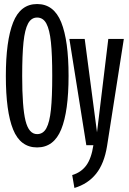

<svg xmlns="http://www.w3.org/2000/svg" viewBox="-20 -720 640 952"><path d="M9 -343Q9 -517 45 -608.5Q81 -700 164 -700Q247 -700 283.5 -609.5Q320 -519 320 -344Q320 -168 283.5 -78.5Q247 11 164 11Q81 11 45 -78Q9 -167 9 -343ZM239 -344Q239 -449 232.5 -511Q226 -573 210 -603Q194 -633 164 -633Q135 -633 119 -603Q103 -573 96.5 -510.5Q90 -448 90 -343Q90 -188 106.5 -121.5Q123 -55 164 -55Q194 -55 210 -84.5Q226 -114 232.5 -176Q239 -238 239 -344ZM338 148Q382 135 407.5 100.5Q433 66 443 0H408L324 -527H400L461 -64L517 -527H594L511 3Q497 91 456.5 141.5Q416 192 349 212Z"/></svg>

Font: Fira Mono
Style: Regular
Weight: 400
Designer: Carrois Corporate & Edenspiekermann AG
Foundry: Carrois Corporate GbR & Edenspiekermann AG
Version: Version 3.206